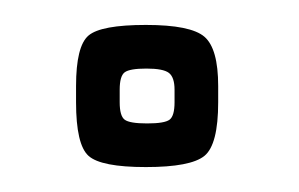

<svg xmlns="http://www.w3.org/2000/svg" viewBox="-20 -131 240 154"><path d="M155 -62V-49Q155 -15 144 -6Q133 3 97 3Q61 3 51 -6Q41 -15 41 -49V-62Q41 -94 51 -102.5Q61 -111 97 -111Q133 -111 144 -101.5Q155 -92 155 -62ZM76 -59V-49Q76 -38 80 -35Q84 -32 98 -32Q112 -32 116 -35Q120 -38 120 -49V-59Q120 -69 115.5 -72.5Q111 -76 97.5 -76Q84 -76 80 -73Q76 -70 76 -59Z"/></svg>

Font: Text Me One
Style: Regular
Weight: 400
Designer: Julia Petretta
Foundry: Julia Petretta
Version: Version 1.003